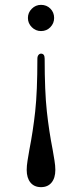

<svg xmlns="http://www.w3.org/2000/svg" viewBox="-20 -543 338 791"><path d="M95 -469Q95 -491 111 -507Q127 -523 149 -523Q172 -523 187.5 -507.5Q203 -492 203 -469Q203 -447 187.5 -431Q172 -415 149 -415Q127 -415 111 -431Q95 -447 95 -469ZM90 157Q90 140 93.5 118.5Q97 97 101 74Q116 -2 125 -84Q134 -166 134 -301Q134 -311 138.5 -316.5Q143 -322 149 -322Q164 -322 164 -301Q164 -166 173 -84Q182 -2 197 74Q201 97 204.5 118.5Q208 140 208 157Q208 190 192.5 209Q177 228 149 228Q121 228 105.5 209Q90 190 90 157Z"/></svg>

Font: Shippori Mincho B1
Style: Regular
Weight: 400
Designer: FONTDASU
Foundry: FONTDASU / Google Inc. / but / Adobe
Version: Version 3.110; ttfautohint (v1.8.3)